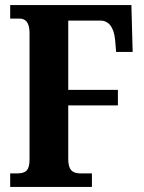

<svg xmlns="http://www.w3.org/2000/svg" viewBox="-20 -734 565 754"><path d="M20 0H341V-53H297C262 -53 248 -69 248 -110V-320H443V-381H248V-653H377C403 -653 427 -631 432 -578L436 -530H501L496 -714H20V-661H56C79 -661 96 -648 96 -604V-108C96 -65 82 -53 46 -53H20Z"/></svg>

Font: Noto Serif Bengali ExtraCondensed ExtraBold
Style: Regular
Weight: 800
Width: 2
Designer: Juan Bruce, Universal Thirst, Indian Type Foundry and the Monotype Design Team.
Foundry: Monotype Imaging Inc.
Version: Version 2.003